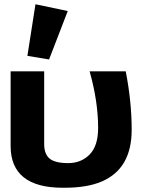

<svg xmlns="http://www.w3.org/2000/svg" viewBox="-20 -867 732 904"><path d="M30 -180V-531H188V-189Q188 -141 214 -120Q240 -99 301 -99Q362 -99 402 -139.5Q442 -180 442 -265Q442 -389 402 -531H572Q600 -388 600 -256Q600 -72 458 -12Q390 17 283 17Q279 17 276 17Q30 17 30 -180ZM109 -604 147 -847 299 -815 211 -587Z"/></svg>

Font: Fix15 Mono
Style: Bold
Weight: 700
Designer: Carrois Corporate & Edenspiekermann AG
Foundry: Carrois Corporate GbR & Edenspiekermann AG
Version: Version 3.206